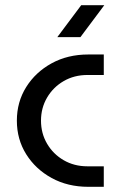

<svg xmlns="http://www.w3.org/2000/svg" viewBox="-20 -720 460 740"><path d="M320 0Q241 0 179 -34Q117 -68 81 -125.5Q45 -183 45 -255Q45 -327 81 -384.5Q117 -442 179 -476Q241 -510 320 -510H380V-431H317Q266 -431 225.5 -407.5Q185 -384 161.5 -344Q138 -304 138 -255Q138 -206 161.5 -166Q185 -126 225.5 -102.5Q266 -79 317 -79H380V0ZM201 -577 293 -700H382L290 -577Z"/></svg>

Font: MuseoModerno Thin
Style: Regular
Weight: 400
Version: Version 1.003